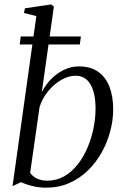

<svg xmlns="http://www.w3.org/2000/svg" viewBox="-20 -837 558 866"><path d="M168.5 -421Q185.5 -455 211.5 -481.2Q237.5 -507.5 269.5 -522.5Q301.5 -537.5 335.5 -537.5Q388.5 -537.5 422.8 -513.2Q457 -489 473.8 -445.5Q490.5 -402 490.5 -343.5Q490.5 -295 477.2 -245Q464 -195 438.5 -149.2Q413 -103.5 376.2 -67.8Q339.5 -32 292.2 -11.2Q245 9.5 188 9.5Q157 9.5 126.8 2.2Q96.5 -5 75 -15.5L36.5 2.5L144 -764.5L88 -778.5L92.5 -799.5L210.5 -817L223 -807.5ZM116 -57.5Q127 -41 147 -31.5Q167 -22 193 -22Q235.5 -22 270.2 -42.2Q305 -62.5 331.2 -96.2Q357.5 -130 375.2 -172.2Q393 -214.5 402 -259.8Q411 -305 411 -346.5Q411 -417.5 388 -456.5Q365 -495.5 321 -495.5Q289 -495.5 256 -476.5Q223 -457.5 197 -425.5Q171 -393.5 158.5 -354.5ZM73.5 -672.5H345L340 -636.5H69Z"/></svg>

Font: Merriweather 96pt Light
Style: Italic
Weight: 300
Italic angle: -7.8°
Version: Version 2.101